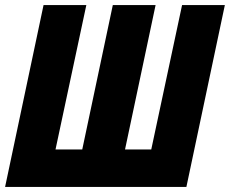

<svg xmlns="http://www.w3.org/2000/svg" viewBox="-25 -734 903 754"><path d="M-5 0H707L858 -714H690L569 -147H466L586 -714H418L298 -147H193L314 -714H146Z"/></svg>

Font: Noto Sans UI Condensed Black
Style: Italic
Weight: 900
Width: 3
Italic angle: -192°
Designer: Monotype Design Team
Foundry: Monotype Imaging Inc.
Version: Version 1.901